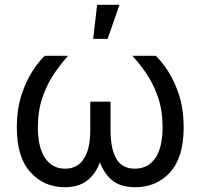

<svg xmlns="http://www.w3.org/2000/svg" viewBox="-20 -781 845 809"><path d="M252 7.8Q165 7.8 107.9 -55.7Q50.8 -119.1 50.8 -244.1Q50.8 -317.9 69.3 -376.7Q87.9 -435.5 115.2 -478.5Q142.6 -521.5 168.5 -545.9H267.1Q236.3 -512.2 207 -468.8Q177.7 -425.3 158.7 -369.9Q139.6 -314.5 139.6 -244.1Q139.6 -160.6 169.7 -115.5Q199.7 -70.3 254.4 -70.3Q306.6 -70.3 333.5 -112.1Q360.4 -153.8 360.4 -233.4V-352.5H445.8V-233.4Q445.8 -153.8 470.2 -112.1Q494.6 -70.3 547.9 -70.3Q604.5 -70.3 634.8 -115.5Q665 -160.6 665 -244.1Q665 -316.4 645.3 -372.8Q625.5 -429.2 596.2 -471.9Q566.9 -514.6 537.6 -545.9H636.2Q661.1 -522.5 688.5 -480.5Q715.8 -438.5 734.9 -379.2Q753.9 -319.8 753.9 -244.1Q753.9 -118.2 696.8 -55.2Q639.6 7.8 550.8 7.8Q487.3 7.8 452.4 -21.5Q417.5 -50.8 400.9 -97.7Q384.3 -49.3 348.1 -20.8Q312 7.8 252 7.8ZM372.6 -617.2 389.2 -760.7H483.4L433.6 -617.2Z"/></svg>

Font: Inter
Style: Regular
Weight: 400
Designer: Rasmus Andersson
Foundry: rsms
Version: Version 4.001;git-9221beed3